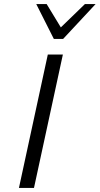

<svg xmlns="http://www.w3.org/2000/svg" viewBox="-20 -927 492 947"><path d="M73.4 0 215.8 -658H290.1L147.6 0ZM245.5 -735.1 264.9 -777.2 398.9 -907H451.6L291.4 -735.1ZM245.5 -735.1 158.8 -907H210.1L288.3 -778.3L291.4 -735.1Z"/></svg>

Font: Ysabeau
Style: Bold Italic
Weight: 700
Italic angle: -12°
Designer: Christian Thalmann (Catharsis Fonts)
Version: Version 2.002